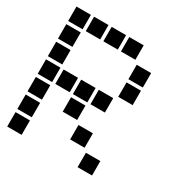

<svg xmlns="http://www.w3.org/2000/svg" viewBox="-158 -823 915 945"><g transform="rotate(30 300.0 -350.0)"><path d="M10 -691Q9 -691 9 -691Q9 -691 9 -690V-610Q9 -609 9 -609Q9 -609 10 -609H90Q91 -609 91 -609Q91 -609 91 -610V-690Q91 -691 91 -691Q91 -691 90 -691ZM110 -691Q109 -691 109 -691Q109 -691 109 -690V-610Q109 -609 109 -609Q109 -609 110 -609H190Q191 -609 191 -609Q191 -609 191 -610V-690Q191 -691 191 -691Q191 -691 190 -691ZM210 -691Q209 -691 209 -691Q209 -691 209 -690V-610Q209 -609 209 -609Q209 -609 210 -609H290Q291 -609 291 -609Q291 -609 291 -610V-690Q291 -691 291 -691Q291 -691 290 -691ZM310 -691Q309 -691 309 -691Q309 -691 309 -690V-610Q309 -609 309 -609Q309 -609 310 -609H390Q391 -609 391 -609Q391 -609 391 -610V-690Q391 -691 391 -691Q391 -691 390 -691ZM10 -591Q9 -591 9 -591Q9 -591 9 -590V-510Q9 -509 9 -509Q9 -509 10 -509H90Q91 -509 91 -509Q91 -509 91 -510V-590Q91 -591 91 -591Q91 -591 90 -591ZM410 -591Q409 -591 409 -591Q409 -591 409 -590V-510Q409 -509 409 -509Q409 -509 410 -509H490Q491 -509 491 -509Q491 -509 491 -510V-590Q491 -591 491 -591Q491 -591 490 -591ZM10 -491Q9 -491 9 -491Q9 -491 9 -490V-410Q9 -409 9 -409Q9 -409 10 -409H90Q91 -409 91 -409Q91 -409 91 -410V-490Q91 -491 91 -491Q91 -491 90 -491ZM410 -491Q409 -491 409 -491Q409 -491 409 -490V-410Q409 -409 409 -409Q409 -409 410 -409H490Q491 -409 491 -409Q491 -409 491 -410V-490Q491 -491 491 -491Q491 -491 490 -491ZM10 -391Q9 -391 9 -391Q9 -391 9 -390V-310Q9 -309 9 -309Q9 -309 10 -309H90Q91 -309 91 -309Q91 -309 91 -310V-390Q91 -391 91 -391Q91 -391 90 -391ZM110 -391Q109 -391 109 -391Q109 -391 109 -390V-310Q109 -309 109 -309Q109 -309 110 -309H190Q191 -309 191 -309Q191 -309 191 -310V-390Q191 -391 191 -391Q191 -391 190 -391ZM210 -391Q209 -391 209 -391Q209 -391 209 -390V-310Q209 -309 209 -309Q209 -309 210 -309H290Q291 -309 291 -309Q291 -309 291 -310V-390Q291 -391 291 -391Q291 -391 290 -391ZM310 -391Q309 -391 309 -391Q309 -391 309 -390V-310Q309 -309 309 -309Q309 -309 310 -309H390Q391 -309 391 -309Q391 -309 391 -310V-390Q391 -391 391 -391Q391 -391 390 -391ZM10 -291Q9 -291 9 -291Q9 -291 9 -290V-210Q9 -209 9 -209Q9 -209 10 -209H90Q91 -209 91 -209Q91 -209 91 -210V-290Q91 -291 91 -291Q91 -291 90 -291ZM210 -291Q209 -291 209 -291Q209 -291 209 -290V-210Q209 -209 209 -209Q209 -209 210 -209H290Q291 -209 291 -209Q291 -209 291 -210V-290Q291 -291 291 -291Q291 -291 290 -291ZM10 -191Q9 -191 9 -191Q9 -191 9 -190V-110Q9 -109 9 -109Q9 -109 10 -109H90Q91 -109 91 -109Q91 -109 91 -110V-190Q91 -191 91 -191Q91 -191 90 -191ZM310 -191Q309 -191 309 -191Q309 -191 309 -190V-110Q309 -109 309 -109Q309 -109 310 -109H390Q391 -109 391 -109Q391 -109 391 -110V-190Q391 -191 391 -191Q391 -191 390 -191ZM10 -91Q9 -91 9 -91Q9 -91 9 -90V-10Q9 -9 9 -9Q9 -9 10 -9H90Q91 -9 91 -9Q91 -9 91 -10V-90Q91 -91 91 -91Q91 -91 90 -91ZM410 -91Q409 -91 409 -91Q409 -91 409 -90V-10Q409 -9 409 -9Q409 -9 410 -9H490Q491 -9 491 -9Q491 -9 491 -10V-90Q491 -91 491 -91Q491 -91 490 -91Z"/></g></svg>

Font: Doto Black ExtraBold
Style: Regular
Weight: 800
Monospace: yes
Version: Version 1.000